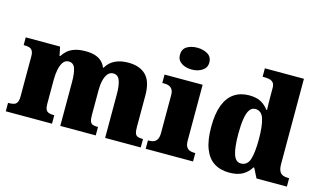

<svg xmlns="http://www.w3.org/2000/svg" viewBox="-91 -1056 2249 1344"><g transform="rotate(15 1033.5 -383.5)"><path d="M14 0V-61H18Q41 -61 56 -65.5Q71 -70 79 -84.5Q87 -99 87 -128V-417Q87 -444 79 -457.5Q71 -471 56 -475.5Q41 -480 19 -480H15V-536H264L277 -472H282Q295 -493 315 -511Q335 -529 367 -540Q399 -551 447 -551Q485 -551 513 -542.5Q541 -534 561 -516.5Q581 -499 592 -472H597Q608 -493 628.5 -511Q649 -529 681 -540Q713 -551 756 -551Q839 -551 884 -506Q929 -461 929 -360V-131Q929 -101 934.5 -86Q940 -71 953 -66Q966 -61 988 -61H992V0H734V-317Q734 -381 720.5 -416Q707 -451 673 -451Q649 -451 633.5 -432Q618 -413 610.5 -381.5Q603 -350 603 -312V-131Q603 -101 608.5 -86Q614 -71 627 -66Q640 -61 662 -61H666V0H409V-317Q409 -381 397 -416Q385 -451 350 -451Q325 -451 310 -430Q295 -409 288 -375Q281 -341 281 -301V-125Q281 -98 288 -84.5Q295 -71 309 -66Q323 -61 345 -61H349V0Z M1028 0V-61H1040Q1059 -61 1073 -68Q1087 -75 1095 -91Q1103 -107 1103 -135V-409Q1103 -434 1094.5 -448Q1086 -462 1072 -468.5Q1058 -475 1040 -475H1021V-536H1297V-131Q1297 -105 1305 -89.5Q1313 -74 1327.5 -67.5Q1342 -61 1360 -61H1371V0ZM1195 -619Q1150 -619 1119.5 -639.5Q1089 -660 1089 -698Q1089 -739 1119.5 -758Q1150 -777 1195 -777Q1238 -777 1270 -758Q1302 -739 1302 -698Q1302 -660 1270 -639.5Q1238 -619 1195 -619Z M1635 10Q1570 10 1524.5 -19Q1479 -48 1455 -109.5Q1431 -171 1431 -267Q1431 -364 1455 -426Q1479 -488 1524 -518.5Q1569 -549 1632 -549Q1687 -549 1719.5 -530Q1752 -511 1773 -482H1778Q1777 -505 1776.5 -536Q1776 -567 1776 -596V-641Q1776 -667 1765 -679.5Q1754 -692 1736 -695.5Q1718 -699 1696 -699H1688V-760H1971V-143Q1971 -112 1979 -94Q1987 -76 2003 -68.5Q2019 -61 2043 -61H2051V0H1831L1796 -69H1790Q1768 -32 1731 -11Q1694 10 1635 10ZM1697 -73Q1743 -73 1759.5 -121.5Q1776 -170 1776 -270Q1776 -365 1759.5 -416.5Q1743 -468 1698 -468Q1672 -468 1656.5 -445Q1641 -422 1634 -377.5Q1627 -333 1627 -269Q1627 -171 1643 -122Q1659 -73 1697 -73Z"/></g></svg>

Font: Noto Serif Armenian Black
Style: Regular
Weight: 900
Version: Version 2.007